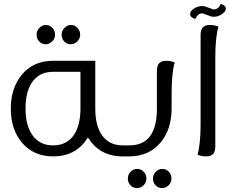

<svg xmlns="http://www.w3.org/2000/svg" viewBox="-20 -799 1176 981"><path d="M391.1 -432.1H251Q179.2 -432.1 142.6 -377Q110.4 -328.1 110.4 -244.1Q110.4 -161.1 143.6 -111.3Q180.7 -56.2 251 -56.2Q322.3 -56.2 358.9 -111.3Q391.1 -160.6 391.1 -244.1ZM611.3 -56.2V0H606.4Q488.3 0 429.2 -97.2Q370.6 0 251 0Q150.9 0 91.3 -71.3Q35.2 -138.7 35.2 -243.2Q35.2 -348.6 90.8 -416.5Q149.9 -488.3 250 -488.3H466.8V-244.1Q466.8 -160.2 499 -111.3Q535.6 -56.2 606.9 -56.2ZM246.6 -587.4Q231.9 -572.8 212.9 -572.8Q194.3 -572.8 180.7 -586.9Q167 -600.6 167 -621.6Q167 -642.6 181.6 -656.7Q195.8 -671.4 214.8 -671.4Q233.9 -671.4 247.6 -656.7Q261.2 -642.6 261.2 -622.1Q261.2 -601.6 246.6 -587.4ZM375 -587.4Q360.4 -572.8 341.3 -572.8Q322.3 -572.8 308.6 -586.9Q294.9 -600.6 294.9 -621.6Q294.9 -642.6 309.6 -656.7Q324.2 -671.4 343.3 -671.4Q361.8 -671.4 375.5 -656.7Q389.6 -642.6 389.6 -622.1Q389.6 -601.6 375 -587.4Z M713.4 147.9Q698.7 162.1 679.7 162.1Q660.6 162.1 647 148.4Q633.3 134.3 633.3 113.3Q633.3 92.3 647.9 78.1Q662.6 64 681.6 64Q700.2 64 713.9 78.1Q728 92.3 728 112.8Q728 133.8 713.4 147.9ZM841.3 147.9Q826.7 162.1 808.1 162.1Q789.1 162.1 775.4 148.4Q761.7 134.3 761.7 113.3Q761.7 92.3 776.4 78.1Q791 64 809.6 64Q828.6 64 842.3 78.1Q856 92.3 856 112.8Q856 133.8 841.3 147.9ZM828.6 -488.3Q852.1 -488.3 872.6 -480Q856.9 -424.8 856.9 -323.2V-243.7Q856.4 -138.7 801.3 -71.8Q742.7 -0.5 641.1 0H596.2V-56.2H641.1Q781.7 -56.2 781.7 -244.1V-435.1Q781.7 -464.4 793.5 -476.1Q805.2 -488.3 828.6 -488.3Z M1096.2 -663.1Q1080.1 -607.9 1080.1 -506.3V-52.7Q1080.1 -23.4 1068.4 -12.2Q1056.6 0 1033.2 0Q1009.8 0 989.3 -8.3Q1004.9 -63.5 1004.9 -165V-618.2Q1004.9 -647.5 1016.6 -659.2Q1028.3 -671.4 1052.2 -671.4Q1075.2 -671.4 1096.2 -663.1ZM1133.8 -756.8V-754.9Q1133.8 -736.3 1103 -720.2Q1089.8 -713.4 1071.8 -713.4Q1067.4 -713.4 1062 -713.9L1014.2 -731Q990.2 -730.5 978 -702.1Q952.6 -710 951.7 -724.6V-726.6Q951.7 -745.6 976.1 -758.3Q994.1 -768.1 1013.7 -768.1Q1018.1 -768.1 1022.9 -767.6L1071.3 -750.5Q1098.1 -752 1107.4 -779.3Q1132.8 -771.5 1133.8 -756.8Z"/></svg>

Font: Sukar
Style: Regular
Weight: 400
Designer: Dario Muhafara - Ghiath Alsory
Foundry: Dario Muhafara - Ghiath Alsory
Version: Version 1.00 March 17, 2016, initial release